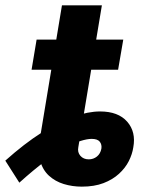

<svg xmlns="http://www.w3.org/2000/svg" viewBox="-45 -696 559 728"><path d="M189.9 -675.8H341.3L252 -138.2Q248 -118.7 259.8 -105.2Q271.5 -91.8 291.5 -91.8Q309.1 -91.8 322.5 -102.5Q335.9 -113.3 339.4 -132.3Q341.8 -147.9 333.3 -158.7Q324.7 -169.4 302.7 -169.4Q285.6 -169.4 260.5 -161.6Q235.4 -153.8 201.9 -135Q168.5 -116.2 125.5 -84.2Q82.5 -52.2 28.3 -3.4L-24.9 -86.9Q47.9 -151.9 112.5 -192.9Q177.2 -233.9 233.2 -253.7Q289.1 -273.4 334.5 -273.4Q403.3 -273.4 437.3 -234.6Q471.2 -195.8 460.4 -137.2Q456.5 -111.3 443.4 -85.2Q430.2 -59.1 406.2 -37.1Q382.3 -15.1 347.4 -1.7Q312.5 11.7 265.1 11.7Q229 11.7 196.5 1.7Q164.1 -8.3 140.6 -29.8Q117.2 -51.3 107.4 -85.7Q97.7 -120.1 106 -168.9ZM422.4 -545.9 402.8 -431.6H74.7L93.8 -545.9Z"/></svg>

Font: Inter Tight
Style: Bold Italic
Weight: 700
Italic angle: -9.39999°
Designer: Rasmus Andersson
Foundry: rsms
Version: Version 3.004